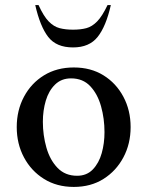

<svg xmlns="http://www.w3.org/2000/svg" viewBox="-20 -727 582 757"><path d="M271 10Q204 10 153.5 -21.5Q103 -53 74.5 -106.5Q46 -160 46 -226Q46 -292 74.5 -345.5Q103 -399 153.5 -430Q204 -461 271 -461Q338 -461 388 -430Q438 -399 466.5 -345.5Q495 -292 495 -226Q495 -160 466.5 -106.5Q438 -53 388 -21.5Q338 10 271 10ZM284 -34Q322 -34 346 -59Q370 -84 381 -123Q392 -162 392 -206Q392 -259 378.5 -307.5Q365 -356 336 -387Q307 -418 260 -418Q222 -418 197 -393.5Q172 -369 160.5 -330Q149 -291 149 -247Q149 -194 163 -145Q177 -96 207 -65Q237 -34 284 -34ZM268 -540Q202 -540 170 -581.5Q138 -623 119 -707H132Q152 -663 172 -642.5Q192 -622 215 -616Q238 -610 268 -610Q298 -610 320.5 -616Q343 -622 363 -642.5Q383 -663 404 -707H417Q398 -623 365 -581.5Q332 -540 268 -540Z"/></svg>

Font: Spectral Medium
Style: Regular
Weight: 500
Designer: Jean-Baptiste Levee
Foundry: Production Type
Version: Version 2.001